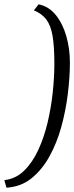

<svg xmlns="http://www.w3.org/2000/svg" viewBox="-76 -719 344 890"><path d="M103 -699Q151 -689 183 -649Q215 -609 231.5 -551Q248 -493 248 -430Q248 -362 238.5 -284.5Q229 -207 208.5 -132Q188 -57 153.5 5.5Q119 68 70 107.5Q21 147 -46 151L-56 116Q-3 110 35.5 72.5Q74 35 101 -23Q128 -81 144.5 -150.5Q161 -220 168.5 -291Q176 -362 176 -423Q176 -505 167.5 -553.5Q159 -602 138.5 -629Q118 -656 81 -671Z"/></svg>

Font: Faustina Light
Style: Italic
Weight: 300
Italic angle: -8°
Designer: Alfonso Garcia
Foundry: http://www.omnibus-type.com
Version: Version 1.200